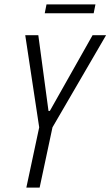

<svg xmlns="http://www.w3.org/2000/svg" viewBox="-20 -847 499 867"><path d="M99 0 157 -272 94 -688H153L199 -346H205L398 -688H459L217 -272L159 0ZM182 -787 190 -827H411L403 -787Z"/></svg>

Font: Saira Condensed Light
Style: Italic
Weight: 300
Width: 3
Italic angle: -12°
Designer: Hector Gatti with collaboration of the Omnibus-Type team
Foundry: Omnibus-Type
Version: Version 1.101